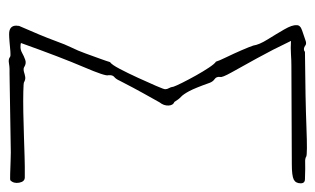

<svg xmlns="http://www.w3.org/2000/svg" viewBox="-166 -576 744 453"><g transform="rotate(90 206.5 -350.0)"><path d="M61 1Q41 1 41 -16Q41 -19 42 -21H41Q66 -78 76 -105.5Q86 -133 93 -147Q100 -161 106.5 -179Q113 -197 119 -213.5Q125 -230 127 -237Q133 -241 143 -260Q153 -279 164 -303Q175 -327 183 -345.5Q191 -364 191 -367Q191 -372 188.5 -376Q186 -380 185 -387Q183 -393 175.5 -408Q168 -423 158.5 -440Q149 -457 140 -470.5Q131 -484 126 -487Q124 -494 115.5 -511.5Q107 -529 99 -547.5Q91 -566 88 -575Q86 -589 73.5 -609Q61 -629 50 -648Q39 -667 40 -677Q39 -686 53 -690.5Q67 -695 78 -699Q85 -701 89 -697Q97 -692 103 -697Q216 -698 280.5 -700.5Q345 -703 350 -700Q354 -697 364.5 -697.5Q375 -698 403 -697Q413 -697 413 -687Q413 -675 404 -670.5Q395 -666 368 -666L136 -665Q123 -665 108.5 -664Q94 -663 77 -664Q98 -620 118.5 -583Q139 -546 151.5 -523.5Q164 -501 162 -497Q161 -488 167 -484Q173 -480 176 -472Q188 -438 195.5 -424Q203 -410 209 -404.5Q215 -399 221 -389Q229 -386 229.5 -375Q230 -364 222 -354Q212 -336 200.5 -315.5Q189 -295 171 -260Q167 -251 162 -247Q157 -243 158 -233Q161 -227 138.5 -174.5Q116 -122 82 -27Q84 -26 88 -26Q97 -25 105 -29.5Q113 -34 121.5 -37Q130 -40 138 -35Q142 -32 150 -34Q156 -36 162 -37Q168 -38 175 -34Q177 -33 197 -32.5Q217 -32 245.5 -32.5Q274 -33 302 -34Q330 -35 350 -35.5Q370 -36 373 -36H399Q409 -36 411.5 -23Q414 -10 406 -2Q405 -1 390.5 -1.5Q376 -2 360.5 -2.5Q345 -3 340 -3L154 0H143Q138 0 129 1.5Q120 3 115 -1Q113 -3 102 -2Q91 -1 79.5 0Q68 1 61 1Z"/></g></svg>

Font: Sankofa Display
Style: Regular
Weight: 400
Designer: Batsirai Madzonga
Foundry: Batsirai Madzonga
Version: Version 1.000; ttfautohint (v1.8.4.7-5d5b)